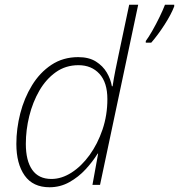

<svg xmlns="http://www.w3.org/2000/svg" viewBox="-20 -780 755 810"><path d="M189 10Q119 10 84 -39.5Q49 -89 49 -173Q49 -237 65.5 -301.5Q82 -366 115 -420Q148 -474 197 -506.5Q246 -539 310 -539Q355 -539 384.5 -520.5Q414 -502 430.5 -474Q447 -446 452 -416H455Q460 -450 467 -484.5Q474 -519 481 -552L525 -760H563L402 0H370L394 -132H392Q371 -98 341 -65.5Q311 -33 272.5 -11.5Q234 10 189 10ZM197 -25Q240 -25 282 -52Q324 -79 358 -126Q392 -173 412.5 -233.5Q433 -294 433 -362Q433 -432 399.5 -468.5Q366 -505 311 -505Q257 -505 215.5 -475.5Q174 -446 146 -397.5Q118 -349 103.5 -290.5Q89 -232 89 -173Q89 -102 116 -63.5Q143 -25 197 -25ZM595 -600V-607Q607 -623 623 -651Q639 -679 653.5 -709Q668 -739 676 -760H715V-753Q702 -719 674 -675.5Q646 -632 618 -600Z"/></svg>

Font: Noto Sans Disp ExtLt
Style: Italic
Weight: 200
Italic angle: -12°
Designer: Monotype Design Team
Foundry: Monotype Imaging Inc.
Version: Version 2.000;GOOG;noto-source:20170915:90ef993387c0